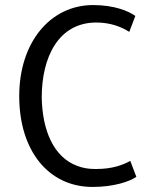

<svg xmlns="http://www.w3.org/2000/svg" viewBox="-20 -725 649 759"><path d="M361 -636C419 -636 463 -617 491 -599L515 -662C489 -681 432 -705 348 -705C180 -705 56 -559 56 -345C56 -129 172 14 346 14C429 14 492 -7 519 -26L495 -89C466 -73 424 -57 362 -57H354C329 -57 307 -61 286 -69C192 -103 147 -210 145 -340C145 -499 211 -636 361 -636Z"/></svg>

Font: Repo
Style: Regular
Weight: 400
Designer: Stefan Peev
Foundry: Context Ltd
Version: Version 0.000